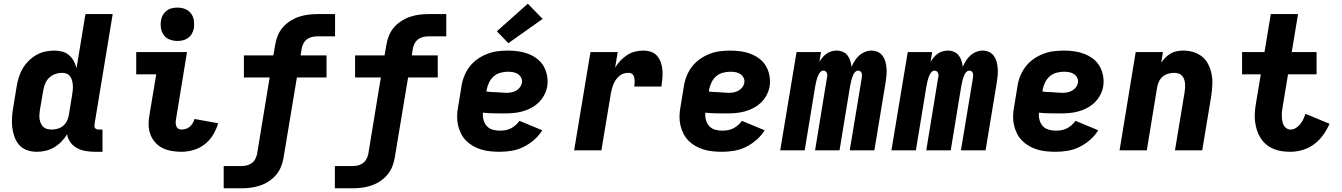

<svg xmlns="http://www.w3.org/2000/svg" viewBox="-20 -811 7240 1036"><path d="M178 8Q151 8 125.5 -1Q100 -10 83 -29.5Q66 -49 57.5 -74Q49 -99 46 -125.5Q43 -152 45 -180Q47 -208 52 -235L70 -345Q74 -370 81.5 -394Q89 -418 102 -440.5Q115 -463 134 -482Q153 -501 175.5 -514Q198 -527 223 -532.5Q248 -538 273 -538Q295 -538 316 -532.5Q337 -527 352.5 -513.5Q368 -500 378 -481.5Q388 -463 393 -443L441 -735H588L490 -140Q489 -134 489.5 -128.5Q490 -123 493.5 -119Q497 -115 502.5 -113.5Q508 -112 513 -112H533V8H493Q468 8 443 4Q418 0 396.5 -11.5Q375 -23 360.5 -42.5Q346 -62 342 -86Q329 -65 311 -46.5Q293 -28 271.5 -15.5Q250 -3 226 2.5Q202 8 178 8ZM259 -112Q275 -112 291 -116.5Q307 -121 320 -131.5Q333 -142 340.5 -157Q348 -172 351 -188L369 -298Q371 -311 372.5 -324.5Q374 -338 373 -351Q372 -364 369 -376Q366 -388 358.5 -398.5Q351 -409 339.5 -413.5Q328 -418 314 -418Q296 -418 278 -411.5Q260 -405 246 -392Q232 -379 224.5 -361.5Q217 -344 214 -326L195 -216Q193 -203 192.5 -190.5Q192 -178 194 -166.5Q196 -155 201 -144Q206 -133 214.5 -125.5Q223 -118 234.5 -115Q246 -112 259 -112Z M959 8Q932 8 906 3.5Q880 -1 857.5 -12Q835 -23 818 -42Q801 -61 792 -84.5Q783 -108 782 -135Q781 -162 786 -188L823 -410H715V-530H989L930 -169Q928 -159 928 -149.5Q928 -140 931 -131Q934 -122 941.5 -117Q949 -112 959 -112Q971 -112 982.5 -115.5Q994 -119 1004 -127.5Q1014 -136 1020 -147Q1026 -158 1030 -169L1157 -146Q1148 -114 1130 -84Q1112 -54 1084.5 -32.5Q1057 -11 1024 -1.5Q991 8 959 8ZM937 -590Q916 -590 896 -597.5Q876 -605 864 -621.5Q852 -638 848.5 -659Q845 -680 849 -702Q851 -717 859 -730.5Q867 -744 879.5 -753.5Q892 -763 907.5 -766.5Q923 -770 937 -770Q959 -770 978.5 -762.5Q998 -755 1010.5 -738.5Q1023 -722 1026 -701Q1029 -680 1026 -658Q1023 -643 1015.5 -629.5Q1008 -616 995 -606.5Q982 -597 967 -593.5Q952 -590 937 -590Z M1187 205V85H1281Q1295 85 1309.5 82Q1324 79 1336.5 70.5Q1349 62 1356.5 48.5Q1364 35 1367 21L1435 -393H1296V-512H1455L1465 -570Q1469 -595 1479 -619.5Q1489 -644 1506.5 -664Q1524 -684 1547 -698.5Q1570 -713 1594.5 -721Q1619 -729 1644 -732Q1669 -735 1694 -735H1788V-615H1694Q1680 -615 1665.5 -612Q1651 -609 1638.5 -600.5Q1626 -592 1618.5 -578.5Q1611 -565 1608 -551L1602 -512H1742V-393H1582L1510 40Q1506 65 1496 89.5Q1486 114 1468.5 134Q1451 154 1428.5 168.5Q1406 183 1381 191Q1356 199 1331 202Q1306 205 1281 205Z M1787 205V85H1881Q1895 85 1909.5 82Q1924 79 1936.5 70.5Q1949 62 1956.5 48.5Q1964 35 1967 21L2035 -393H1896V-512H2055L2065 -570Q2069 -595 2079 -619.5Q2089 -644 2106.5 -664Q2124 -684 2147 -698.5Q2170 -713 2194.5 -721Q2219 -729 2244 -732Q2269 -735 2294 -735H2388V-615H2294Q2280 -615 2265.5 -612Q2251 -609 2238.5 -600.5Q2226 -592 2218.5 -578.5Q2211 -565 2208 -551L2202 -512H2342V-393H2182L2110 40Q2106 65 2096 89.5Q2086 114 2068.5 134Q2051 154 2028.5 168.5Q2006 183 1981 191Q1956 199 1931 202Q1906 205 1881 205Z M2677 8Q2652 8 2626.5 5.5Q2601 3 2577.5 -4Q2554 -11 2533 -23Q2512 -35 2495.5 -51.5Q2479 -68 2468 -89.5Q2457 -111 2451.5 -135Q2446 -159 2446.5 -184.5Q2447 -210 2452 -235L2470 -345Q2474 -373 2485 -400.5Q2496 -428 2514 -451.5Q2532 -475 2557 -492.5Q2582 -510 2609.5 -520.5Q2637 -531 2665 -534.5Q2693 -538 2721 -538Q2750 -538 2778 -534Q2806 -530 2831.5 -520Q2857 -510 2878.5 -493.5Q2900 -477 2913.5 -453.5Q2927 -430 2932 -402Q2937 -374 2933 -346Q2929 -322 2917 -299Q2905 -276 2886.5 -258Q2868 -240 2845 -228Q2822 -216 2797.5 -209.5Q2773 -203 2749 -201Q2725 -199 2701 -199Q2672 -199 2643.5 -199.5Q2615 -200 2586 -203Q2584 -183 2589 -164Q2594 -145 2606.5 -131Q2619 -117 2638 -111.5Q2657 -106 2677 -106Q2692 -106 2707 -108.5Q2722 -111 2736 -118Q2750 -125 2762 -135.5Q2774 -146 2783 -159L2906 -108Q2888 -79 2861.5 -56Q2835 -33 2804.5 -18Q2774 -3 2741.5 2.5Q2709 8 2677 8ZM2713 -310Q2726 -310 2739 -312.5Q2752 -315 2764 -321.5Q2776 -328 2785 -339.5Q2794 -351 2796 -364Q2799 -378 2792.5 -391Q2786 -404 2774.5 -411.5Q2763 -419 2749 -421.5Q2735 -424 2721 -424Q2701 -424 2680.5 -418.5Q2660 -413 2644 -399Q2628 -385 2619 -366Q2610 -347 2606 -327L2605 -317Q2618 -315 2631.5 -314.5Q2645 -314 2658.5 -313.5Q2672 -313 2685.5 -311.5Q2699 -310 2713 -310ZM2723 -578 2661 -642 2828 -791 2908 -709Z M3078 0 3166 -530H3313L3299 -446Q3311 -466 3327.5 -483.5Q3344 -501 3364 -514Q3384 -527 3406.5 -532.5Q3429 -538 3451 -538Q3473 -538 3493.5 -531Q3514 -524 3527 -508Q3540 -492 3546.5 -472Q3553 -452 3554.5 -431Q3556 -410 3554 -387.5Q3552 -365 3549 -344H3402Q3403 -352 3404 -360Q3405 -368 3404.5 -376Q3404 -384 3402.5 -391.5Q3401 -399 3397 -405.5Q3393 -412 3386 -415Q3379 -418 3371 -418Q3358 -418 3345 -414Q3332 -410 3321.5 -401Q3311 -392 3303 -380.5Q3295 -369 3290 -356.5Q3285 -344 3281.5 -331.5Q3278 -319 3276 -306L3225 0Z M3877 8Q3852 8 3826.5 5.5Q3801 3 3777.5 -4Q3754 -11 3733 -23Q3712 -35 3695.5 -51.5Q3679 -68 3668 -89.5Q3657 -111 3651.5 -135Q3646 -159 3646.5 -184.5Q3647 -210 3652 -235L3670 -345Q3674 -373 3685 -400.5Q3696 -428 3714 -451.5Q3732 -475 3757 -492.5Q3782 -510 3809.5 -520.5Q3837 -531 3865 -534.5Q3893 -538 3921 -538Q3950 -538 3978 -534Q4006 -530 4031.5 -520Q4057 -510 4078.5 -493.5Q4100 -477 4113.5 -453.5Q4127 -430 4132 -402Q4137 -374 4133 -346Q4129 -322 4117 -299Q4105 -276 4086.5 -258Q4068 -240 4045 -228Q4022 -216 3997.5 -209.5Q3973 -203 3949 -201Q3925 -199 3901 -199Q3872 -199 3843.5 -199.5Q3815 -200 3786 -203Q3784 -183 3789 -164Q3794 -145 3806.5 -131Q3819 -117 3838 -111.5Q3857 -106 3877 -106Q3892 -106 3907 -108.5Q3922 -111 3936 -118Q3950 -125 3962 -135.5Q3974 -146 3983 -159L4106 -108Q4088 -79 4061.5 -56Q4035 -33 4004.5 -18Q3974 -3 3941.5 2.5Q3909 8 3877 8ZM3913 -310Q3926 -310 3939 -312.5Q3952 -315 3964 -321.5Q3976 -328 3985 -339.5Q3994 -351 3996 -364Q3999 -378 3992.5 -391Q3986 -404 3974.5 -411.5Q3963 -419 3949 -421.5Q3935 -424 3921 -424Q3901 -424 3880.5 -418.5Q3860 -413 3844 -399Q3828 -385 3819 -366Q3810 -347 3806 -327L3805 -317Q3818 -315 3831.5 -314.5Q3845 -314 3858.5 -313.5Q3872 -313 3885.5 -311.5Q3899 -310 3913 -310Z M4190 0 4278 -530H4410L4401 -477Q4409 -490 4418.5 -501.5Q4428 -513 4440 -521.5Q4452 -530 4466.5 -534Q4481 -538 4494 -538Q4512 -538 4527.5 -531.5Q4543 -525 4553 -512Q4563 -499 4568 -483Q4573 -467 4575 -450Q4582 -467 4592 -483Q4602 -499 4616 -511.5Q4630 -524 4647.5 -531Q4665 -538 4682 -538Q4701 -538 4717 -530.5Q4733 -523 4743 -509Q4753 -495 4757.5 -478Q4762 -461 4763.5 -443Q4765 -425 4763.5 -406.5Q4762 -388 4759 -369L4698 0H4565L4630 -391Q4631 -398 4631 -404.5Q4631 -411 4629 -417Q4627 -423 4622 -426.5Q4617 -430 4610 -430Q4602 -430 4595.5 -424Q4589 -418 4585.5 -410.5Q4582 -403 4579 -395Q4576 -387 4574 -379Q4572 -371 4570.5 -363Q4569 -355 4567 -347L4510 0H4378L4442 -391Q4444 -398 4444 -404.5Q4444 -411 4441.5 -417Q4439 -423 4434 -426.5Q4429 -430 4422 -430Q4414 -430 4408 -424Q4402 -418 4398 -410.5Q4394 -403 4391 -395Q4388 -387 4386 -379Q4384 -371 4382.5 -363Q4381 -355 4379 -347L4322 0Z M4790 0 4878 -530H5010L5001 -477Q5009 -490 5018.5 -501.5Q5028 -513 5040 -521.5Q5052 -530 5066.5 -534Q5081 -538 5094 -538Q5112 -538 5127.5 -531.5Q5143 -525 5153 -512Q5163 -499 5168 -483Q5173 -467 5175 -450Q5182 -467 5192 -483Q5202 -499 5216 -511.5Q5230 -524 5247.5 -531Q5265 -538 5282 -538Q5301 -538 5317 -530.5Q5333 -523 5343 -509Q5353 -495 5357.5 -478Q5362 -461 5363.5 -443Q5365 -425 5363.5 -406.5Q5362 -388 5359 -369L5298 0H5165L5230 -391Q5231 -398 5231 -404.5Q5231 -411 5229 -417Q5227 -423 5222 -426.5Q5217 -430 5210 -430Q5202 -430 5195.5 -424Q5189 -418 5185.5 -410.5Q5182 -403 5179 -395Q5176 -387 5174 -379Q5172 -371 5170.5 -363Q5169 -355 5167 -347L5110 0H4978L5042 -391Q5044 -398 5044 -404.5Q5044 -411 5041.5 -417Q5039 -423 5034 -426.5Q5029 -430 5022 -430Q5014 -430 5008 -424Q5002 -418 4998 -410.5Q4994 -403 4991 -395Q4988 -387 4986 -379Q4984 -371 4982.5 -363Q4981 -355 4979 -347L4922 0Z M5677 8Q5652 8 5626.5 5.5Q5601 3 5577.5 -4Q5554 -11 5533 -23Q5512 -35 5495.5 -51.5Q5479 -68 5468 -89.5Q5457 -111 5451.5 -135Q5446 -159 5446.5 -184.5Q5447 -210 5452 -235L5470 -345Q5474 -373 5485 -400.5Q5496 -428 5514 -451.5Q5532 -475 5557 -492.5Q5582 -510 5609.5 -520.5Q5637 -531 5665 -534.5Q5693 -538 5721 -538Q5750 -538 5778 -534Q5806 -530 5831.5 -520Q5857 -510 5878.5 -493.5Q5900 -477 5913.5 -453.5Q5927 -430 5932 -402Q5937 -374 5933 -346Q5929 -322 5917 -299Q5905 -276 5886.5 -258Q5868 -240 5845 -228Q5822 -216 5797.5 -209.5Q5773 -203 5749 -201Q5725 -199 5701 -199Q5672 -199 5643.5 -199.5Q5615 -200 5586 -203Q5584 -183 5589 -164Q5594 -145 5606.5 -131Q5619 -117 5638 -111.5Q5657 -106 5677 -106Q5692 -106 5707 -108.5Q5722 -111 5736 -118Q5750 -125 5762 -135.5Q5774 -146 5783 -159L5906 -108Q5888 -79 5861.5 -56Q5835 -33 5804.5 -18Q5774 -3 5741.5 2.5Q5709 8 5677 8ZM5713 -310Q5726 -310 5739 -312.5Q5752 -315 5764 -321.5Q5776 -328 5785 -339.5Q5794 -351 5796 -364Q5799 -378 5792.5 -391Q5786 -404 5774.5 -411.5Q5763 -419 5749 -421.5Q5735 -424 5721 -424Q5701 -424 5680.5 -418.5Q5660 -413 5644 -399Q5628 -385 5619 -366Q5610 -347 5606 -327L5605 -317Q5618 -315 5631.5 -314.5Q5645 -314 5658.5 -313.5Q5672 -313 5685.5 -311.5Q5699 -310 5713 -310Z M6021 0 6108 -530H6255L6246 -473Q6256 -488 6269 -501Q6282 -514 6298 -523Q6314 -532 6331 -535Q6348 -538 6365 -538Q6394 -538 6421 -529.5Q6448 -521 6468.5 -503.5Q6489 -486 6501 -461Q6513 -436 6518 -409Q6523 -382 6521.5 -353Q6520 -324 6516 -295L6467 0H6320L6372 -314Q6374 -326 6374.5 -338Q6375 -350 6374 -361.5Q6373 -373 6369 -384Q6365 -395 6357.5 -403Q6350 -411 6338.5 -414.5Q6327 -418 6315 -418Q6300 -418 6284 -413.5Q6268 -409 6255 -398.5Q6242 -388 6234.5 -373Q6227 -358 6224 -342L6168 0Z M6944 8Q6919 8 6895 4.5Q6871 1 6849.5 -8.5Q6828 -18 6810.5 -33Q6793 -48 6781 -67.5Q6769 -87 6762 -109.5Q6755 -132 6752 -156Q6749 -180 6751 -205Q6753 -230 6757 -254L6783 -410H6682V-530H6803L6837 -735H6984L6950 -530H7084V-410H6930L6901 -235Q6899 -222 6897.5 -209.5Q6896 -197 6896.5 -184Q6897 -171 6899 -159Q6901 -147 6906 -136.5Q6911 -126 6921 -119Q6931 -112 6944 -112Q6959 -112 6972.5 -120.5Q6986 -129 6996 -141.5Q7006 -154 7012.5 -168Q7019 -182 7024 -197L7154 -143Q7140 -111 7119.5 -82.5Q7099 -54 7071 -33Q7043 -12 7009.5 -2Q6976 8 6944 8Z"/></svg>

Font: Iosevka Curly Heavy Extended
Style: Italic
Weight: 900
Width: 7
Italic angle: -9°
Monospace: yes
Designer: Belleve Invis
Foundry: Belleve Invis
Version: Version 11.1.0; ttfautohint (v1.8.3)